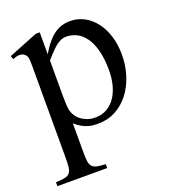

<svg xmlns="http://www.w3.org/2000/svg" viewBox="-132 -552 758 859"><g transform="rotate(-20 247.0 -122.5)"><path d="M466.8 -240.7Q466.8 -188 451.9 -141.6Q437 -95.2 409.9 -60.3Q382.8 -25.4 345.2 -5.4Q307.6 14.6 261.7 14.6Q251 14.6 238.8 13.7Q226.6 12.7 213.4 8.5Q200.2 4.4 185.5 -3.7Q170.9 -11.7 155.3 -25.9V109.4Q155.3 135.7 157 152.3Q158.7 168.9 166.3 178.5Q173.8 188 189.2 191.7Q204.6 195.3 231.4 196.3V214.8H-5.9V196.3Q21.5 195.3 37.1 191.9Q52.7 188.5 60.5 179Q68.4 169.4 70.3 152.3Q72.3 135.3 72.3 107.4V-315.9Q72.3 -334.5 72 -346.4Q71.8 -358.4 70.3 -366.5Q68.8 -374.5 65.4 -379.4Q62 -384.3 56.2 -388.7Q48.3 -394 36.4 -394.8Q24.4 -395.5 2.9 -386.7L-2.9 -403.3L136.7 -459H155.3V-354.5Q172.4 -383.8 189.5 -404.1Q206.5 -424.3 224.1 -436.8Q241.7 -449.2 260.3 -454.6Q278.8 -460 299.3 -460Q336.4 -460 367.2 -443.1Q397.9 -426.3 420.2 -396.7Q442.4 -367.2 454.6 -327.1Q466.8 -287.1 466.8 -240.7ZM388.7 -194.3Q388.7 -248.5 378.4 -287.6Q368.2 -326.7 350.6 -351.6Q333 -376.5 309.6 -388.4Q286.1 -400.4 259.8 -400.4Q245.1 -400.4 232.7 -394.8Q220.2 -389.2 208 -379.2Q195.8 -369.1 183.1 -355.5Q170.4 -341.8 155.3 -325.2V-157.7Q155.3 -105.5 159.7 -86.4Q163.1 -73.7 170.9 -61Q178.7 -48.3 191.4 -38.3Q204.1 -28.3 221.2 -22Q238.3 -15.6 259.8 -15.6Q288.6 -15.6 312.3 -28.1Q335.9 -40.5 352.8 -63.5Q369.6 -86.4 379.2 -119.6Q388.7 -152.8 388.7 -194.3Z"/></g></svg>

Font: Doulos SIL CyrE
Style: Regular
Weight: 400
Designer: Walt Agee, Victor Gaultney, Peter Martin, Debbi Hosken, Becca Hirsbrunner
Foundry: SIL International
Version: Version 5.000